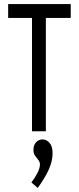

<svg xmlns="http://www.w3.org/2000/svg" viewBox="-20 -644 390 942"><path d="M137 0V-556H20V-624H327V-556H205V0ZM165 278 134 251Q152 228 164 204Q176 180 176 163Q176 151 168 141Q160 131 152 120Q144 109 144 92Q144 68 157 54Q170 40 189 40Q208 40 223 57Q238 74 238 108Q238 146 219.5 187.5Q201 229 165 278Z"/></svg>

Font: Inconsolata ExtraCondensed Medium
Style: Regular
Weight: 500
Width: 2
Monospace: yes
Designer: Raph Levien, Cyreal, Brenton Simpson
Foundry: Raph Levien, Cyreal, Google
Version: Version 3.001; ttfautohint (v1.8.2.53-6de2)